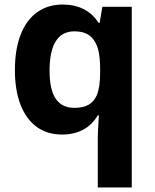

<svg xmlns="http://www.w3.org/2000/svg" viewBox="-20 -576 673 836"><path d="M410.6 -73.7H405.8Q356 9.8 249.5 9.8Q185.5 9.8 139.6 -23.7Q93.8 -57.1 69.3 -120.1Q44.9 -183.1 44.9 -271Q44.9 -360.4 69.6 -424.3Q94.2 -488.3 141.1 -522.2Q188 -556.2 252.4 -556.2Q357.9 -556.2 409.7 -476.1H413.6L425.8 -546.4H553.7V240.2H405.8V19.5Q405.8 -2.9 410.6 -73.7ZM400.9 -160.2Q416 -194.8 416 -258.8V-276.4Q416 -320.8 409.4 -351.6Q402.8 -382.3 388.7 -401.4Q375.5 -420.9 354.5 -430.2Q333.5 -439.5 303.7 -439.5Q250 -439.5 222.9 -396.5Q195.8 -353.5 195.8 -268.6Q195.8 -185.5 222.7 -146Q249.5 -106.4 304.2 -106.4Q341.3 -106.4 364.7 -119.4Q388.2 -132.3 400.9 -160.2Z"/></svg>

Font: Viking Open Sans
Style: Bold
Weight: 700
Foundry: Ascender Corporation
Version: Version 2.001